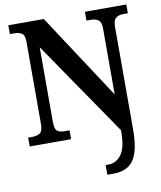

<svg xmlns="http://www.w3.org/2000/svg" viewBox="-100 -794 937 1114"><g transform="rotate(-10 368.0 -237.0)"><path d="M441 240V183H458Q503 183 533.5 143Q564 103 564 9V-1L183 -557V-117Q183 -74 198 -63Q213 -52 240 -52H270V0H26V-52H49Q77 -52 95 -63Q113 -74 113 -117V-601Q113 -641 95.5 -651.5Q78 -662 55 -662H26V-714H235L564 -212V-601Q564 -638 547 -650Q530 -662 506 -662H477V-714H721V-662H692Q666 -662 650 -649Q634 -636 634 -597V4Q634 93 616.5 144.5Q599 196 564 218Q529 240 479 240Z"/></g></svg>

Font: Noto Serif Devanagari SemiCondensed
Style: Bold
Weight: 700
Width: 4
Designer: Universal Thirst, Indian Type Foundry and the Monotype Design Team
Foundry: Monotype Imaging Inc.
Version: Version 2.004; ttfautohint (v1.8.4.7-5d5b)